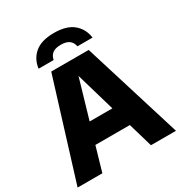

<svg xmlns="http://www.w3.org/2000/svg" viewBox="-214 -1100 1177 1250"><g transform="rotate(-30 374.0 -474.5)"><path d="M4.5 0 233.5 -740H515L744 0H556L502.5 -182.5H243.5L190.5 0ZM287.5 -333.5H458.5L373 -626.5ZM171.5 -797Q180 -866 229.8 -907.5Q279.5 -949 374 -949Q468 -949 518 -907.2Q568 -865.5 577 -797H463.5Q457.5 -828 436.2 -844Q415 -860 374 -860Q333 -860 311.8 -844Q290.5 -828 284.5 -797Z"/></g></svg>

Font: Encode Sans XBd
Style: Regular
Weight: 800
Designer: Multiple Designers
Foundry: Impallari Type
Version: Version 3.002; ttfautohint (v1.8.3) -l 8 -r 50 -G 200 -x 14 